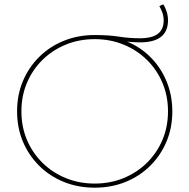

<svg xmlns="http://www.w3.org/2000/svg" viewBox="-20 -865 876 888"><path d="M418 3Q341 3 275.5 -23.5Q210 -50 161.5 -98Q113 -146 86 -210Q59 -274 59 -350Q59 -426 86 -490Q113 -554 161.5 -602Q210 -650 275.5 -676.5Q341 -703 418 -703Q483 -703 530.5 -695.5Q578 -688 627 -688Q683 -688 710 -708.5Q737 -729 737 -770Q737 -790 731 -806.5Q725 -823 717 -837L735 -845Q745 -830 751 -810.5Q757 -791 757 -771Q757 -720 724.5 -694.5Q692 -669 627 -669Q611 -669 584 -671Q557 -673 535 -677L548 -680Q618 -656 669.5 -607Q721 -558 749 -492Q777 -426 777 -350Q777 -274 750 -210Q723 -146 674.5 -98Q626 -50 560.5 -23.5Q495 3 418 3ZM418 -16Q490 -16 552 -41.5Q614 -67 660 -112.5Q706 -158 731.5 -218.5Q757 -279 757 -350Q757 -421 731.5 -481.5Q706 -542 660 -587.5Q614 -633 552 -658.5Q490 -684 418 -684Q346 -684 284 -658.5Q222 -633 176 -587.5Q130 -542 104.5 -481.5Q79 -421 79 -350Q79 -279 104.5 -218.5Q130 -158 176 -112.5Q222 -67 284 -41.5Q346 -16 418 -16Z"/></svg>

Font: Montserrat Thin Thin
Style: Regular
Weight: 250
Version: Version 9.000